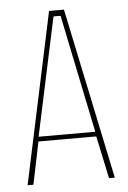

<svg xmlns="http://www.w3.org/2000/svg" viewBox="-48 -656 462 693"><g transform="rotate(-5 183.0 -310.0)"><path d="M24 0 156 -620H210L340 0H319L285 -160L292 -154H72L78 -160L45 0ZM78 -167 75 -171H289L285 -167L196 -598L194 -599H172L170 -598Z"/></g></svg>

Font: Smooch Sans Thin Thin
Style: Regular
Weight: 250
Version: Version 1.010